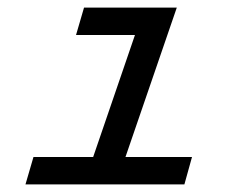

<svg xmlns="http://www.w3.org/2000/svg" viewBox="-20 -485 654 505"><path d="M47 0 68 -72H225L335 -393H180L201 -465H445L310 -72H485L465 0Z"/></svg>

Font: Intel One Mono
Style: Italic
Weight: 400
Italic angle: -16°
Monospace: yes
Designer: Fred Shallcrass
Foundry: Frere-Jones Type LLC
Version: Version 1.400;hotconv 1.1.0;makeotfexe 2.6.0;FJTRelease1.4